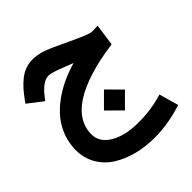

<svg xmlns="http://www.w3.org/2000/svg" viewBox="-211 -608 1052 1052"><g transform="rotate(-45 315.5 -81.5)"><path d="M356.4 -296.9Q345.7 -300.8 334 -305.7Q290 -322.8 272.5 -329.3Q254.9 -335.9 237.8 -340.6Q220.7 -345.2 209 -345.2Q164.6 -345.2 110.8 -274.4L98.6 -258.8L83.5 -270.5L27.3 -314L12.2 -325.7L22.9 -340.8Q44.4 -370.6 63.5 -392.1Q82.5 -413.6 106 -432.4Q129.4 -451.2 156 -460.7Q182.6 -470.2 212.4 -470.2Q227.1 -470.2 243.9 -467.3Q260.7 -464.4 271.2 -461.9Q281.7 -459.5 303.2 -450.9Q324.7 -442.4 330.3 -439.9Q335.9 -437.5 362.5 -425Q389.2 -412.6 392.1 -411.1Q399.4 -407.7 428 -394.5Q456.5 -381.3 468.5 -376Q480.5 -370.6 500.7 -362.1Q521 -353.5 533.4 -350.1Q545.9 -346.7 553.7 -346.7Q562 -346.7 570.3 -347.2L593.8 -348.6L590.8 -325.2L578.6 -236.8L576.7 -222.2L562 -219.7Q516.1 -213.4 474.6 -204.6Q433.1 -195.8 391.1 -182.9Q349.1 -169.9 313.7 -154.1Q278.3 -138.2 247.3 -117.2Q216.3 -96.2 194.8 -71.8Q173.3 -47.4 161.1 -16.6Q148.9 14.2 148.9 48.8Q148.9 109.9 211.7 147.7Q274.4 185.5 379.4 185.5Q470.2 185.5 548.3 163.1L566.9 157.7L572.3 176.3L593.8 252L599.1 270.5L581.1 276.4Q481.4 307.1 380.4 307.1Q309.1 307.1 246.1 290.5Q183.1 273.9 134 242.7Q85 211.4 56.2 161.6Q27.3 111.8 27.3 50.3Q27.3 -2.9 44.7 -50.5Q62 -98.1 92 -135.7Q122.1 -173.3 164.3 -204.8Q206.5 -236.3 254.4 -258.8Q302.2 -281.2 356.4 -296.9ZM371.6 -76.7 452.6 4.9 371.6 85.9 290 4.9Z"/></g></svg>

Font: Samim FD-WOL
Style: Bold-FD-WOL
Weight: 700
Foundry: DejaVu fonts team - Redesigned by Saber Rastikerdar
Version: Version 4.0.5